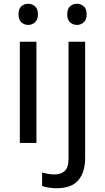

<svg xmlns="http://www.w3.org/2000/svg" viewBox="-20 -757 556 1017"><path d="M130 -737Q150 -737 165.5 -723.5Q181 -710 181 -681Q181 -653 165.5 -639Q150 -625 130 -625Q108 -625 93 -639Q78 -653 78 -681Q78 -710 93 -723.5Q108 -737 130 -737ZM173 -536V0H85V-536ZM336 -681Q336 -710 351 -723.5Q366 -737 388 -737Q408 -737 423.5 -723.5Q439 -710 439 -681Q439 -653 423.5 -639Q408 -625 388 -625Q366 -625 351 -639Q336 -653 336 -681ZM280 240Q255 240 236 236.5Q217 233 203 228V157Q218 161 234 164Q250 167 269 167Q301 167 322 149.5Q343 132 343 83V-536H431V80Q431 155 395 197.5Q359 240 280 240Z"/></svg>

Font: Noto Sans Medefaidrin
Style: Regular
Weight: 400
Designer: Dalton Maag Ltd
Foundry: Dalton Maag Ltd
Version: Version 1.002; ttfautohint (v1.8.4.7-5d5b)